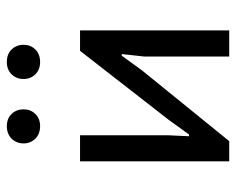

<svg xmlns="http://www.w3.org/2000/svg" viewBox="-86 -620 706 575"><g transform="rotate(-90 267.5 -333.0)"><path d="M71.3 0ZM385.3 -255.4 392.6 -321.8H387.7L343.3 -260.7L131.8 0H71.3V-446.8H149.4V-182.6L146.5 -120.6H151.9L194.8 -180.2L402.3 -446.8H463.4V0H385.3ZM125 -615.7Q125 -637.2 139.2 -651.6Q153.3 -666 176.8 -666Q199.7 -666 213.4 -651.6Q227.1 -637.2 227.1 -615.7Q227.1 -595.2 213.4 -580.8Q199.7 -566.4 176.8 -566.4Q153.3 -566.4 139.2 -580.8Q125 -595.2 125 -615.7ZM317.9 -615.7Q317.9 -637.2 331.8 -651.6Q345.7 -666 368.7 -666Q392.6 -666 406.5 -651.6Q420.4 -637.2 420.4 -615.7Q420.4 -595.2 406.5 -580.8Q392.6 -566.4 368.7 -566.4Q345.7 -566.4 331.8 -580.8Q317.9 -595.2 317.9 -615.7Z"/></g></svg>

Font: PT Astra Sans
Style: Regular
Weight: 400
Designer: A.Korolkova, I. Chaeva
Foundry: ParaType Ltd
Version: Version 1.001; ttfautohint (v1.6)